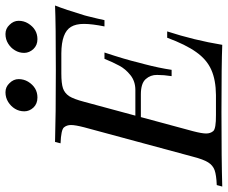

<svg xmlns="http://www.w3.org/2000/svg" viewBox="-119 -743 828 698"><g transform="rotate(-90 295.0 -394.0)"><path d="M-34.2 0 -28.8 -20Q7.8 -21.5 25.4 -27.8Q43 -34.2 53.7 -51.3Q64.5 -68.4 74.2 -106L181.2 -502Q189.5 -534.2 189.5 -549.8Q189.5 -565.4 180.7 -575.7Q171.9 -585.9 123 -587.9L127.9 -607.9Q222.2 -605 390.1 -605Q558.1 -605 624 -607.9Q609.4 -571.3 587.9 -500L585 -488.8Q574.2 -445.8 570.8 -428.2H547.9Q557.1 -473.6 557.1 -502.9Q557.1 -532.2 546.4 -549.8Q525.9 -584.5 450.2 -585H377Q340.8 -585 323.2 -579.1Q305.7 -573.2 294.4 -556.6Q283.7 -539.6 273.9 -502L223.6 -315.9H316.9Q348.6 -315.9 371.1 -334Q393.6 -352.1 405.3 -374.5Q417.5 -397 430.2 -428.2H453.1Q427.7 -351.6 417 -306.2L410.6 -282.2Q397 -230.5 390.1 -184.1H367.2Q371.6 -212.4 371.6 -236.8Q372.1 -260.7 356.4 -278.3Q340.8 -295.9 300.8 -295.9H218.3L167 -106Q158.7 -74.2 158.7 -58.6Q158.7 -43 167.5 -32.7Q176.3 -22.5 226.1 -22.9H298.8Q353.5 -23.4 390.6 -40Q427.7 -56.6 454.6 -94.7Q481.9 -132.8 506.8 -200.2H529.8Q498 -102.5 481 0Q411.1 -2.9 236.3 -2.9Q61.5 -2.9 -34.2 0ZM553.7 -773.4Q568.4 -758.8 568.4 -740.2Q568.4 -721.7 559.1 -706.1Q538.1 -671.9 501.5 -671.9Q479.5 -671.9 465.8 -686.5Q452.1 -701.2 451.7 -719.7Q451.7 -738.3 460.9 -753.4Q469.7 -768.6 485.4 -778.3Q501 -788.1 520.5 -788.1Q540 -788.1 553.7 -773.4ZM341.8 -773.4Q356.4 -758.8 356.4 -740.2Q356.4 -721.7 347.2 -706.1Q326.2 -671.9 289.6 -671.9Q266.6 -671.9 252.9 -686.5Q239.3 -701.2 239.3 -719.7Q239.3 -738.3 248.5 -753.4Q257.8 -768.6 273.4 -778.3Q289.1 -788.1 308.6 -788.1Q328.1 -788.1 341.8 -773.4Z"/></g></svg>

Font: PlayfairDisplaySC-Italic
Style: Italic
Weight: 400
Italic angle: -14°
Designer: Claus Eggers Sørensen
Foundry: Claus Eggers Sørensen
Version: Version 1.004;PS 001.004;hotconv 1.0.70;makeotf.lib2.5.58329